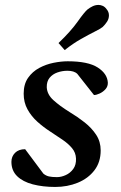

<svg xmlns="http://www.w3.org/2000/svg" viewBox="-20 -741 487 772"><path d="M202.1 10.7Q151.9 10.7 111.8 0.2Q71.8 -10.3 48.8 -32.7Q25.9 -55.2 25.9 -90.3Q25.9 -111.8 40.5 -126.5Q55.2 -141.1 81.1 -141.1L154.3 -43Q164.1 -34.7 176.3 -31.7Q188.5 -28.8 209 -28.8Q226.1 -28.8 244.1 -36.9Q262.2 -44.9 274.4 -61.5Q286.6 -78.1 285.6 -103.5Q284.7 -127.4 269.5 -145.5Q254.4 -163.6 231 -179.4Q207.5 -195.3 180.7 -212.9Q154.3 -230 130.1 -251.7Q106 -273.4 90.6 -301.3Q75.2 -329.1 75.2 -364.3Q75.2 -402.8 92.8 -428Q110.4 -453.1 137.7 -467.8Q165 -482.4 195.6 -488.5Q226.1 -494.6 252.4 -494.6Q334 -494.6 372.8 -469.7Q411.6 -444.8 413.6 -408.7Q414.1 -393.6 404.1 -382.3Q394 -371.1 380.6 -365Q367.2 -358.9 357.9 -358.9L291 -443.8Q284.7 -450.2 274.4 -453.4Q264.2 -456.5 251 -456.5Q230.5 -456.5 210.9 -449.7Q191.4 -442.9 179.4 -428.2Q167.5 -413.6 168 -390.1Q169.4 -361.3 194.6 -338.4Q219.7 -315.4 259.8 -290.5Q291.5 -271.5 320.1 -249Q348.6 -226.6 366.7 -199Q384.8 -171.4 384.8 -136.2Q384.8 -88.9 359.6 -56.2Q334.5 -23.4 292.7 -6.3Q251 10.7 202.1 10.7ZM240.2 -539.6 215.3 -567.9Q264.6 -615.2 292 -653.8Q319.3 -692.4 332 -703.1Q341.3 -710.4 352.5 -715.8Q363.8 -721.2 376 -721.2Q384.8 -721.2 393.3 -717.3Q401.9 -713.4 408.2 -704.6Q418 -693.4 418 -679.2Q418 -665.5 410.4 -653.8Q402.8 -642.1 393.1 -632.8Q384.3 -625.5 360.8 -613.8Q337.4 -602.1 305.7 -584.2Q273.9 -566.4 240.2 -539.6Z"/></svg>

Font: Gelasio Medium
Style: Italic
Weight: 500
Italic angle: -8.5°
Designer: Eben Sorkin
Foundry: Eben Sorkin
Version: Version 1.008